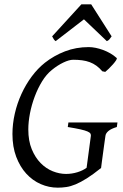

<svg xmlns="http://www.w3.org/2000/svg" viewBox="-20 -846 564 881"><path d="M516.1 -263.2Q489.7 -255.4 477.5 -244.9Q465.3 -234.4 463.9 -223.1Q461.9 -210 459 -188.7Q456.1 -167.5 453.1 -145.5Q450.2 -123.5 447.5 -104Q444.8 -84.5 443.8 -75.2Q406.7 -45.4 378.4 -27.6Q350.1 -9.8 327.1 -0.2Q304.2 9.3 284.4 12.2Q264.6 15.1 245.1 15.1Q204.6 15.1 167 -1.2Q129.4 -17.6 100.6 -49.1Q71.8 -80.6 54.4 -126.5Q37.1 -172.4 37.1 -231Q37.1 -277.3 47.9 -324.5Q58.6 -371.6 78.4 -414.8Q98.1 -458 125.5 -494.9Q152.8 -531.7 186 -558.1Q227.5 -590.8 278.3 -610.4Q329.1 -629.9 387.2 -629.9Q401.9 -629.9 418.9 -626.5Q436 -623 453.1 -616.7Q470.2 -610.4 486.3 -601.1Q502.4 -591.8 515.1 -580.1Q518.1 -577.6 512.7 -569.3Q507.3 -561 498.5 -551Q489.7 -541 479.7 -531.2Q469.7 -521.5 462.9 -516.1L449.2 -519Q436.5 -534.2 422.4 -544.4Q408.2 -554.7 391.8 -560.8Q375.5 -566.9 356.7 -569.3Q337.9 -571.8 315.9 -571.8Q297.4 -571.8 270.8 -559.1Q244.1 -546.4 217.8 -524.9Q192.9 -504.9 173.1 -472.7Q153.3 -440.4 139.2 -402.6Q125 -364.7 117.4 -325.4Q109.9 -286.1 109.9 -252Q109.9 -199.7 125.7 -161.4Q141.6 -123 166.5 -97.7Q191.4 -72.3 222.2 -60.1Q252.9 -47.9 283.2 -47.9Q309.6 -47.9 335 -55.7Q360.4 -63.5 377.4 -76.2L397 -223.1Q397.5 -228 395 -232.9Q392.6 -237.8 381.6 -242.7Q370.6 -247.6 349.1 -252.4Q327.6 -257.3 291 -263.2L293.9 -284.2H519ZM492.2 -679.2Q485.4 -669.4 481.7 -665Q478 -660.6 470.2 -657.2L365.2 -757.3L235.4 -657.2Q231 -660.2 227.5 -664.8Q224.1 -669.4 219.2 -679.2L353.5 -826.2H398.4Z"/></svg>

Font: Gentium Plus Eur
Style: Italic
Weight: 400
Italic angle: -8°
Designer: J. Victor Gaultney, Annie Olsen, Iska Routamaa, Becca Hirsbrunner
Foundry: SIL International
Version: Version 5.000